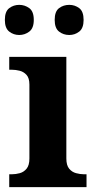

<svg xmlns="http://www.w3.org/2000/svg" viewBox="-21 -770 393 790"><path d="M17 0V-53H29Q44 -53 60.5 -57.5Q77 -62 88.5 -76Q100 -90 100 -118V-422Q100 -449 88 -462Q76 -475 59.5 -479Q43 -483 29 -483H17V-536H252V-118Q252 -90 263.5 -76Q275 -62 292 -57.5Q309 -53 323 -53H335V0ZM264 -626Q240 -626 222 -640Q204 -654 204 -688Q204 -723 222 -736.5Q240 -750 264 -750Q287 -750 305 -736.5Q323 -723 323 -688Q323 -654 305 -640Q287 -626 264 -626ZM58 -626Q35 -626 17 -640Q-1 -654 -1 -688Q-1 -723 17 -736.5Q35 -750 58 -750Q81 -750 99.5 -736.5Q118 -723 118 -688Q118 -654 99.5 -640Q81 -626 58 -626Z"/></svg>

Font: Noto Naskh Arabic
Style: Bold
Weight: 700
Designer: Monotype Design Team, David Williams, Mohamad Dakak and Nizar Qandah
Foundry: Monotype Imaging Inc.
Version: Version 2.016